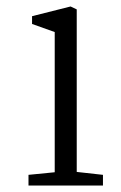

<svg xmlns="http://www.w3.org/2000/svg" viewBox="-20 -573 373 593"><path d="M149 -41V-474L79 -499V-523L198 -553L217 -544V-42L298 -33V0H68V-33Z"/></svg>

Font: Martel UltraLight
Style: Regular
Weight: 250
Designer: Dan Reynolds
Foundry: Dan Reynolds
Version: Version 1.001; ttfautohint (v1.1) -l 5 -r 5 -G 72 -x 0 -D la